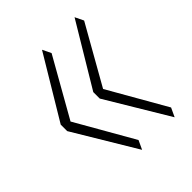

<svg xmlns="http://www.w3.org/2000/svg" viewBox="-138 -575 609 609"><g transform="rotate(-45 166.0 -270.5)"><path d="M23 -256V-285L149 -495L163 -466L52 -270L163 -76L149 -46ZM169 -256V-285L295 -495L309 -466L198 -270L309 -76L295 -46Z"/></g></svg>

Font: Georama SemiCondensed ExtraLight
Style: Regular
Weight: 200
Width: 4
Designer: Jean-Baptiste Levee
Foundry: Production Type
Version: Version 1.000